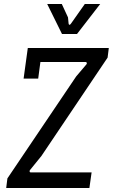

<svg xmlns="http://www.w3.org/2000/svg" viewBox="-20 -940 564 960"><path d="M11 0 17 -48 361 -558 412 -618Q415 -621 414 -625.5Q413 -630 408 -630H182L171 -547H98L119 -700H524L518 -652L187 -160L131 -91Q127 -87 128 -82.5Q129 -78 133 -78H438L427 0ZM290 -770 216 -920H289L320 -853L323 -822Q324 -816 327.5 -816Q331 -816 335 -822L404 -920H481L365 -770Z"/></svg>

Font: Finlandica
Style: Italic
Weight: 400
Italic angle: -8°
Designer: Niklas Ekholm, Juho Hiilivirta, Jaakko Suomalainen
Foundry: Helsinki Type Studio
Version: Version 1.064